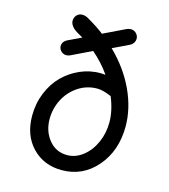

<svg xmlns="http://www.w3.org/2000/svg" viewBox="-115 -860 850 964"><g transform="rotate(15 310.0 -378.5)"><path d="M294.5 11.5Q201 11.5 141 -50.8Q81 -113 81 -215Q81 -278.5 103.8 -334.2Q126.5 -390 164.8 -428Q203 -466 253 -487.8Q303 -509.5 357 -509.5Q370 -509.5 383.5 -508Q345.5 -562.5 293 -607.5L187.5 -556.5Q170 -549 155.5 -553.8Q141 -558.5 133 -573Q125.5 -587 131 -602Q136.5 -617 153 -625L223 -658.5Q213.5 -664.5 193.5 -675.5Q169 -689.5 158.8 -708.2Q148.5 -727 159 -749Q170.5 -768 190.8 -769.2Q211 -770.5 232 -756Q274 -732 313 -702.5L425 -756.5Q444 -765 458.8 -760.8Q473.5 -756.5 482 -743Q491 -729 486.2 -711.8Q481.5 -694.5 462.5 -685L379 -645Q461 -565 504.8 -470.5Q548.5 -376 548.5 -283.5Q548.5 -157 476.2 -72.8Q404 11.5 294.5 11.5ZM170 -222Q170 -158 206.5 -113.2Q243 -68.5 301 -68.5Q345 -68.5 383 -98.2Q421 -128 442.8 -177Q464.5 -226 464.5 -281.5Q464.5 -343 436.5 -411L433.5 -412.5Q390.5 -430.5 363 -430.5Q308 -430.5 263.2 -400.5Q218.5 -370.5 194.2 -322.8Q170 -275 170 -222Z"/></g></svg>

Font: Monaspace Radon
Style: Regular
Weight: 400
Designer: Riley Cran & the Lettermatic Team
Foundry: Lettermatic
Version: Version 1.000 (Monaspace Radon)